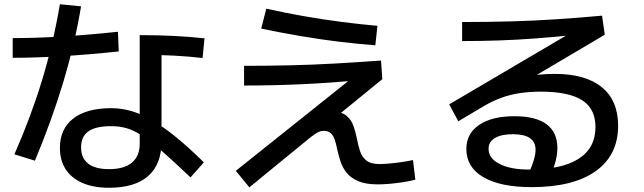

<svg xmlns="http://www.w3.org/2000/svg" viewBox="-20 -834 3040 907"><path d="M495 53Q422 53 370 30.5Q318 8 290.5 -34Q263 -76 263 -135Q263 -225 326 -274Q389 -323 505 -323Q554 -323 602 -309Q650 -295 701.5 -264.5Q753 -234 812.5 -185.5Q872 -137 943 -67L880 4Q799 -73 744 -121Q689 -169 649 -194.5Q609 -220 576 -229Q543 -238 505 -238Q432 -238 397.5 -213.5Q363 -189 363 -138Q363 -87 396.5 -61Q430 -35 495 -35Q567 -35 603.5 -66Q640 -97 640 -155V-668Q810 -668 946 -653L937 -560Q808 -575 651 -575L743 -641V-165Q743 -58 680 -2.5Q617 53 495 53ZM48 -105Q126 -282 178.5 -454.5Q231 -627 263 -814L363 -804Q334 -630 280 -449.5Q226 -269 145 -75ZM40 -654Q255 -654 537 -684L541 -591Q256 -561 40 -561Z M1158 51 1094 -27 1674 -490 1675 -455Q1535 -442 1402.5 -436Q1270 -430 1133 -430V-523Q1245 -523 1351.5 -525.5Q1458 -528 1564 -534Q1670 -540 1780 -548L1786 -460L1520 -243L1471 -249Q1476 -278 1494.5 -292.5Q1513 -307 1546 -307Q1593 -307 1616.5 -287.5Q1640 -268 1650 -238.5Q1660 -209 1666 -179Q1672 -147 1681 -119.5Q1690 -92 1711 -75.5Q1732 -59 1774 -59Q1791 -59 1819.5 -61.5Q1848 -64 1878.5 -68.5Q1909 -73 1931 -78L1942 15Q1914 22 1881.5 27Q1849 32 1818.5 34.5Q1788 37 1765 37Q1707 37 1671.5 21.5Q1636 6 1616.5 -19Q1597 -44 1588 -73Q1579 -102 1573 -128Q1568 -154 1561.5 -173.5Q1555 -193 1543 -204.5Q1531 -216 1508 -216Q1499 -216 1489.5 -212.5Q1480 -209 1466 -199.5Q1452 -190 1428 -170ZM1753 -620Q1672 -626 1581.5 -637Q1491 -648 1397.5 -664Q1304 -680 1214 -699L1238 -793Q1323 -774 1413.5 -758Q1504 -742 1593.5 -730.5Q1683 -719 1763 -712Z M2491 50Q2344 50 2263.5 3Q2183 -44 2183 -130Q2183 -203 2243.5 -244Q2304 -285 2410 -285Q2511 -285 2562 -247Q2613 -209 2613 -135Q2613 -107 2605.5 -76Q2598 -45 2582 -10L2481 -22Q2496 -57 2503 -82Q2510 -107 2510 -126Q2510 -200 2403 -200Q2348 -200 2318 -182Q2288 -164 2288 -131Q2288 -86 2340 -59.5Q2392 -33 2479 -33Q2634 -33 2713.5 -84Q2793 -135 2793 -234Q2793 -320 2730 -360.5Q2667 -401 2535 -401Q2481 -401 2435 -394Q2389 -387 2348 -372Q2307 -357 2266 -333L2145 -261L2102 -341L2685 -684L2683 -668Q2596 -659 2510.5 -652.5Q2425 -646 2339 -643Q2253 -640 2163 -640V-730Q2285 -730 2394 -733Q2503 -736 2608.5 -743Q2714 -750 2824 -760L2837 -670L2343 -378L2293 -428Q2325 -441 2363 -451.5Q2401 -462 2441.5 -469.5Q2482 -477 2522.5 -481Q2563 -485 2600 -485Q2746 -485 2823 -422Q2900 -359 2900 -240Q2900 -101 2794 -25.5Q2688 50 2491 50Z"/></svg>

Font: M PLUS 2 Medium
Style: Regular
Weight: 500
Designer: Coji Morishita
Foundry: UNDERFOREST DESIGN
Version: Version 1.001